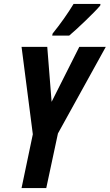

<svg xmlns="http://www.w3.org/2000/svg" viewBox="-20 -951 555 971"><path d="M246 -781 244 -771H330C363 -798 458 -888 487 -923L488 -931H352C323 -883 287 -832 246 -781ZM89 0H214L273 -276L515 -714H381L241 -436L219 -714H89L146 -272Z"/></svg>

Font: Noto Sans ExtraCondensed
Style: Bold Italic
Weight: 700
Width: 2
Italic angle: -12°
Designer: Monotype Design Team
Foundry: Monotype Imaging Inc.
Version: Version 2.013